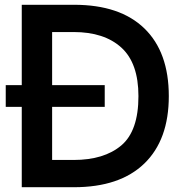

<svg xmlns="http://www.w3.org/2000/svg" viewBox="-20 -783 770 803"><path d="M290 -763Q482 -763 584 -664Q686 -565 686 -381Q686 -198 583.5 -99Q481 0 289 0H71V-336H4V-427H71V-763ZM288 -114Q415 -114 487 -174.5Q559 -235 559 -381Q559 -519 487.5 -584Q416 -649 288 -649H198V-427H418V-336H198V-114Z"/></svg>

Font: Open Sauce Sans SemiBold
Style: Regular
Weight: 600
Designer: Alfredo Marco Pradil
Foundry: Creative Sauce Fz LLC
Version: Version 1.477